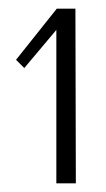

<svg xmlns="http://www.w3.org/2000/svg" viewBox="-20 -647 244 443"><path d="M110 -224V-578L36 -490L17 -509L111 -627H154L155 -224Z"/></svg>

Font: Smooch Sans
Style: Regular
Weight: 400
Designer: Robert E. Leuschke
Foundry: Robert E. Leuschke
Version: Version 1.010; ttfautohint (v1.8.3)